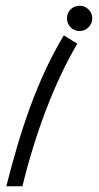

<svg xmlns="http://www.w3.org/2000/svg" viewBox="-20 -659 344 668"><path d="M202 -536C108 -380 50 -201 2 -11H58C102 -192 169 -372 249 -507ZM301 -595C301 -620 281 -639 257 -639C232 -639 213 -620 213 -595C213 -571 232 -551 257 -551C281 -551 301 -571 301 -595Z"/></svg>

Font: Marck Script
Style: Regular
Weight: 400
Designer: Denis Masharov, Marck Fogel
Foundry: Denis Masharov
Version: Version 1.002